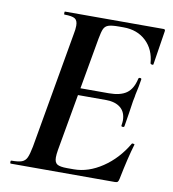

<svg xmlns="http://www.w3.org/2000/svg" viewBox="-73 -690 678 754"><g transform="rotate(10 265.5 -312.5)"><path d="M20 -12Q48 -12 61.5 -17Q75 -22 81.5 -36Q88 -50 94 -81L175 -544Q179 -563 179 -578Q179 -599 167.5 -606Q156 -613 126 -613Q124 -613 124 -619Q124 -625 126 -625H519Q527 -625 525 -616L504 -482Q504 -479 500 -479Q497 -479 494.5 -480.5Q492 -482 492 -483Q488 -538 453 -571Q418 -604 363 -604H345Q316 -604 303 -599.5Q290 -595 284.5 -583Q279 -571 274 -543L193 -85Q190 -67 190 -55Q190 -35 201 -28Q212 -21 241 -21H267Q325 -21 381 -58.5Q437 -96 474 -159Q475 -162 481 -160.5Q487 -159 485 -157Q469 -105 451 -15Q449 -6 446 -3Q443 0 435 0H20Q17 0 17 -6Q17 -12 20 -12ZM422 -223Q424 -237 424 -243Q424 -276 403 -293.5Q382 -311 344 -311H187L191 -339H351Q397 -339 421.5 -356.5Q446 -374 455 -415Q456 -420 462 -419.5Q468 -419 467 -414Q463 -386 455 -352Q455 -348 450 -325Q447 -307 443 -278Q441 -267 439 -253Q437 -239 434 -222Q433 -218 427 -218.5Q421 -219 422 -223Z"/></g></svg>

Font: Cormorant Infant
Style: Bold Italic
Weight: 700
Italic angle: -10°
Designer: Christian Thalmann (Catharsis Fonts)
Foundry: Catharsis Fonts
Version: Version 4.000